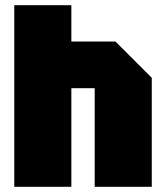

<svg xmlns="http://www.w3.org/2000/svg" viewBox="-20 -720 640 740"><path d="M35 0V-700H255V-560H425L565 -420V0H345V-380H255V0Z"/></svg>

Font: Tektur SemiCondensed Black
Style: Regular
Weight: 900
Width: 4
Designer: Adam Jagosz
Foundry: Adam Jagosz
Version: Version 1.005;gftools[0.9.30]